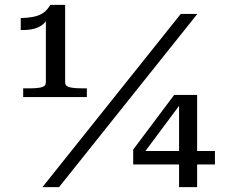

<svg xmlns="http://www.w3.org/2000/svg" viewBox="-20 -767 948 787"><path d="M247 -429Q247 -414 265 -409.5Q283 -405 314 -405H336V-369H75V-405H105Q134 -405 151 -409.5Q168 -414 168 -429V-695L177 -699Q171 -680 156.5 -667.5Q142 -655 119 -649Q96 -643 65 -644V-693Q100 -694 123 -699.5Q146 -705 161 -717Q176 -729 186 -747H247ZM721 -710H789L222 0H154ZM526 -93V-154L694 -378H733L722 -344L553 -117V-148H861V-93ZM788 0H714V-354L717 -378H788Z"/></svg>

Font: Roboto Serif 20pt SemiCondensed
Style: Regular
Weight: 400
Width: 4
Version: Version 1.008